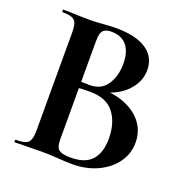

<svg xmlns="http://www.w3.org/2000/svg" viewBox="-116 -736 827 849"><g transform="rotate(20 297.5 -312.0)"><path d="M306 -335 317 -353Q386 -353 436.5 -331Q487 -309 515 -270.5Q543 -232 543 -181Q543 -129 513 -87Q483 -45 430.5 -20.5Q378 4 312 4Q285 4 243.5 1Q202 -2 168 -2Q132 -2 99.5 -1Q67 0 41 0Q38 0 38 -6Q38 -12 41 -12Q69 -12 84.5 -17Q100 -22 106.5 -37Q113 -52 113 -81V-544Q113 -573 107 -587.5Q101 -602 85.5 -607.5Q70 -613 42 -613Q40 -613 40 -619Q40 -625 42 -625Q68 -625 100 -623.5Q132 -622 168 -622Q197 -622 228 -625Q259 -628 291 -628Q351 -628 393.5 -613.5Q436 -599 459 -570.5Q482 -542 482 -499Q482 -444 438 -398.5Q394 -353 306 -335ZM276 -606Q257 -606 245.5 -600Q234 -594 229.5 -580.5Q225 -567 225 -542V-346L188 -353Q221 -352 242 -351.5Q263 -351 265 -351Q319 -351 346 -391.5Q373 -432 373 -490Q373 -528 361.5 -554Q350 -580 328.5 -593Q307 -606 276 -606ZM295 -21Q364 -21 395 -56.5Q426 -92 426 -157Q426 -231 390.5 -277.5Q355 -324 277 -324Q267 -324 243 -323.5Q219 -323 192 -318L225 -330V-81Q225 -61 229.5 -47.5Q234 -34 249 -27.5Q264 -21 295 -21ZM188 -353Z"/></g></svg>

Font: Cormorant Light
Style: Regular
Weight: 300
Designer: Christian Thalmann (Catharsis Fonts)
Foundry: Catharsis Fonts
Version: Version 4.000